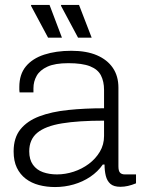

<svg xmlns="http://www.w3.org/2000/svg" viewBox="-20 -743 574 775"><path d="M202 12Q168 12 137.5 4Q107 -4 84 -21.5Q61 -39 48 -66Q35 -93 35 -132Q35 -187 62.5 -221Q90 -255 139 -273.5Q188 -292 255 -299Q322 -306 400 -306V-380Q400 -414 387.5 -438.5Q375 -463 343.5 -475.5Q312 -488 256 -488Q202 -488 171.5 -474Q141 -460 128 -437Q115 -414 115 -387V-370H59Q58 -375 58 -380Q58 -385 58 -392Q58 -443 84.5 -475Q111 -507 158.5 -522.5Q206 -538 268 -538Q329 -538 371 -520Q413 -502 435.5 -469Q458 -436 458 -389V-72Q458 -53 464.5 -46Q471 -39 484 -39H529V-3Q512 4 496.5 7.5Q481 11 466 11Q439 11 425.5 -1Q412 -13 407 -33.5Q402 -54 402 -79H395Q375 -50 344.5 -29.5Q314 -9 277.5 1.5Q241 12 202 12ZM210 -39Q244 -39 277.5 -50Q311 -61 338.5 -81.5Q366 -102 383 -130.5Q400 -159 400 -194V-256Q297 -256 230 -245Q163 -234 130.5 -207Q98 -180 98 -132Q98 -99 113 -78Q128 -57 153.5 -48Q179 -39 210 -39ZM295 -591 226 -720 227 -723H299L350 -591ZM174 -591 105 -720 106 -723H180L230 -591Z"/></svg>

Font: Archivo SemiBold ExtraLight
Style: Regular
Weight: 250
Version: Version 2.001